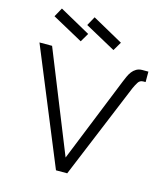

<svg xmlns="http://www.w3.org/2000/svg" viewBox="-138 -1084 1035 1190"><g transform="rotate(15 379.5 -489.0)"><path d="M288 -920 485 -812 518 -868 320 -978ZM78 -920 275 -812 308 -868 110 -978ZM334 0H406L660 -614Q669 -634 680.5 -653Q692 -672 714 -672H729V-739H690Q668 -739 652 -729.5Q636 -720 625 -705.5Q614 -691 606 -673Q598 -655 591 -638L371 -92L111 -739H30Z"/></g></svg>

Font: Involve
Style: Regular
Weight: 400
Designer: Stefan Peev
Foundry: Context Ltd.
Version: Version 1.001